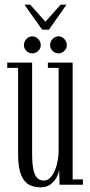

<svg xmlns="http://www.w3.org/2000/svg" viewBox="-20 -791 386 822"><path d="M153 11Q126 11 104.5 -0.2Q83 -11.5 70.2 -42.5Q57.5 -73.5 57.5 -132V-500.5H11V-523H117.5V-136.5Q117.5 -90 123.2 -64.2Q129 -38.5 140.2 -28.2Q151.5 -18 167 -18Q187.5 -18 202 -38.2Q216.5 -58.5 223.8 -88.2Q231 -118 231 -147V-500.5H185V-523H291V-23H335V0H235L233.5 -63Q230.5 -47 221 -29.8Q211.5 -12.5 195 -0.8Q178.5 11 153 11ZM230.5 -562.5Q216 -562.5 205.2 -573Q194.5 -583.5 194.5 -597.5Q194.5 -613 205.2 -624.2Q216 -635.5 230.5 -635.5Q244.5 -635.5 255.2 -624.2Q266 -613 266 -597.5Q266 -583.5 255.2 -573Q244.5 -562.5 230.5 -562.5ZM118 -562.5Q104 -562.5 93.2 -573Q82.5 -583.5 82.5 -597.5Q82.5 -613 93.2 -624.2Q104 -635.5 118 -635.5Q132.5 -635.5 143.5 -624.2Q154.5 -613 154.5 -597.5Q154.5 -583.5 143.5 -573Q132.5 -562.5 118 -562.5ZM160.5 -664 84.5 -771H109.5L174.5 -698L239.5 -771H264.5L189.5 -664Z"/></svg>

Font: Imbue 48pt Light
Style: Regular
Weight: 300
Designer: Tyler Finck
Foundry: Etcetera Type Company
Version: Version 1.102